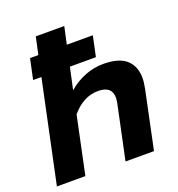

<svg xmlns="http://www.w3.org/2000/svg" viewBox="-133 -848 885 957"><g transform="rotate(-20 309.0 -369.5)"><path d="M120 -539H76L99 -647H143L163 -739H314L294 -647H432L409 -539H271L246 -423Q288 -459 335.5 -477Q383 -495 431 -495Q514 -495 553 -460Q592 -425 592 -362Q592 -340 585 -305L521 0H370L430 -284Q434 -306 434 -315Q434 -377 361 -377Q282 -377 221 -304L157 0H6Z"/></g></svg>

Font: Prompt SemiBold
Style: Italic
Weight: 600
Italic angle: -12°
Designer: Katatrad Team
Foundry: CadsonDemak
Version: Version 1.001